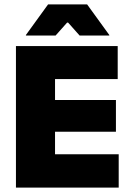

<svg xmlns="http://www.w3.org/2000/svg" viewBox="-20 -847 594 867"><path d="M52 0V-639H228.5V0ZM104.5 0V-150.5H516V0ZM156 -252V-395.5H503.5V-252ZM104.5 -490V-639H511.5V-490ZM197 -827H373.5L473.5 -689V-686.5H339.5L287.5 -745H283L231 -686.5H97V-689Z"/></svg>

Font: Anek Latin ExtraBold
Style: Regular
Weight: 800
Designer: Yesha Goshar
Foundry: Ek Type
Version: Version 1.003